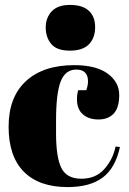

<svg xmlns="http://www.w3.org/2000/svg" viewBox="-20 -751 523 781"><path d="M290 -468Q246 -468 227 -420Q208 -372 208 -261V-209Q208 -110 230 -67Q252 -24 311 -24Q370 -24 405 -64Q440 -104 450 -155L468 -153Q449 -67 398 -29Q346 10 255 10Q139 10 77 -52.5Q15 -115 15 -235.5Q15 -356 85.5 -421Q156 -486 282 -486Q371 -486 418 -451.5Q465 -417 465 -365Q465 -313 442.5 -289Q420 -265 380.5 -265Q341 -265 317 -286Q293 -307 293 -348Q293 -366 298 -384H331Q338 -404 338 -420Q338 -468 290 -468ZM264 -545Q211 -545 188.5 -572Q166 -599 166 -639Q166 -679 190.5 -705Q215 -731 265 -731Q315 -731 341 -707.5Q367 -684 367 -640.5Q367 -597 342 -571Q317 -545 264 -545Z"/></svg>

Font: Abril Fatface
Style: Regular
Weight: 400
Designer: Veronika Burian, Jos Scaglione
Foundry: TypeTogether
Version: Version 1.001